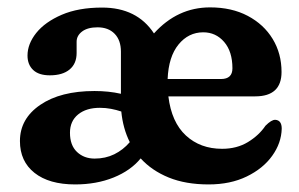

<svg xmlns="http://www.w3.org/2000/svg" viewBox="-20 -488 809 520"><path d="M742.5 -293Q742.5 -227 671 -227H436Q444.5 -157 483.5 -121Q522.5 -85 581.5 -85Q621.5 -85 651.5 -103.2Q681.5 -121.5 699 -147.5Q715.5 -164 725.5 -163.5Q743 -162.5 743 -139.5Q742 -100.5 717.2 -66Q692.5 -31.5 648.2 -10Q604 11.5 545 11.5Q483 11.5 437 -7.2Q391 -26 361 -59Q334 -26 287.5 -7.2Q241 11.5 183.5 11.5Q113 11.5 73.5 -19.8Q34 -51 34 -106Q34 -166.5 89 -204Q144 -241.5 236 -241.5Q274.5 -241.5 307.5 -234V-348Q307.5 -379 290.5 -396.5Q273.5 -414 244 -414Q217.5 -414 202.5 -402.8Q187.5 -391.5 187.5 -375V-344.5Q187.5 -315.5 168.5 -299.8Q149.5 -284 115 -284Q85 -284 69.8 -298.5Q54.5 -313 54.5 -337.5Q54.5 -369 78.2 -398.8Q102 -428.5 147.2 -448Q192.5 -467.5 256.5 -467.5Q351 -467.5 397 -397.5Q460.5 -468 549 -468Q607.5 -468 651 -445Q694.5 -422 718.5 -382.5Q742.5 -343 742.5 -293ZM530.5 -400.5Q490.5 -400.5 463.5 -367.5Q436.5 -334.5 434 -274H578.5Q609.5 -274 609.5 -303Q609.5 -348.5 587 -374.5Q564.5 -400.5 530.5 -400.5ZM169.5 -128.5Q169.5 -94.5 188.5 -76.5Q207.5 -58.5 236.5 -58.5Q265.5 -58.5 289.5 -70.2Q313.5 -82 331.5 -103Q313 -140 308.5 -186Q295 -190.5 280.8 -193.2Q266.5 -196 250.5 -196Q213.5 -196 191.5 -178Q169.5 -160 169.5 -128.5Z"/></svg>

Font: Fraunces 72pt S100 SemiBold
Style: Regular
Weight: 600
Version: Version 1.000; ttfautohint (v1.8.3)